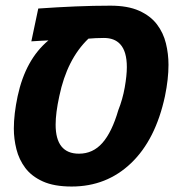

<svg xmlns="http://www.w3.org/2000/svg" viewBox="-20 -662 657 691"><path d="M237.8 9.3Q174.8 9.3 134.3 -9Q93.8 -27.3 71 -57.6Q48.3 -87.9 39.1 -125Q29.8 -162.1 29.8 -199.2Q29.8 -251.5 43.5 -315.9Q71.8 -447.8 154.3 -516.6Q144.5 -516.1 124 -515.1Q103.5 -514.2 92.8 -513.2L117.7 -631.3Q187 -636.2 252 -638.9Q316.9 -641.6 377.4 -641.6Q439.9 -641.6 480.7 -623.3Q521.5 -605 544.7 -574.5Q567.9 -543.9 577.1 -506.1Q586.4 -468.3 586.4 -428.7Q586.4 -377.4 573.7 -315.9Q540 -159.2 451.9 -75Q363.8 9.3 237.8 9.3ZM264.2 -108.9Q314.5 -108.9 348.6 -147.7Q382.8 -186.5 405.8 -265.6Q421.4 -304.7 429 -347.7Q436.5 -390.6 436.5 -420.4Q436.5 -477.1 412.6 -502.9Q392.1 -525.4 354 -525.4Q340.8 -525.4 324.5 -524.7Q308.1 -523.9 298.3 -522.9Q221.2 -449.2 193.4 -315.9Q180.2 -255.4 180.2 -213.4Q180.2 -108.9 264.2 -108.9Z"/></svg>

Font: Open Sans
Style: Bold Italic
Weight: 700
Italic angle: -12°
Designer: Monotype Design Team
Foundry: Monotype Imaging Inc.
Version: Version 3.003; ttfautohint (v1.8.4)